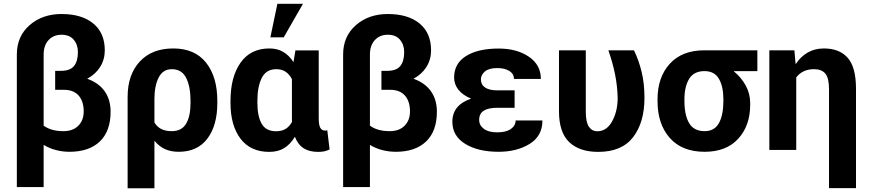

<svg xmlns="http://www.w3.org/2000/svg" viewBox="-20 -795 4611 1018"><path d="M306.2 -720.7Q413.6 -720.7 474.6 -670.4Q535.6 -620.1 535.6 -528.3Q535.6 -479.5 511.2 -440.4Q486.8 -401.4 442.4 -377.4Q502.9 -356 534.7 -311.5Q566.4 -267.1 566.4 -202.6Q566.4 -99.6 509.3 -44.9Q452.1 9.8 348.6 9.8Q312 9.8 276.9 0.7Q241.7 -8.3 211.4 -26.9V196.8H69.3V-506.3Q69.3 -602.5 137 -661.6Q204.6 -720.7 306.2 -720.7ZM304.2 -419.4Q351.1 -419.4 372.1 -444.6Q393.1 -469.7 393.1 -519Q393.1 -558.1 370.8 -584.5Q348.6 -610.8 306.2 -610.8Q263.7 -610.8 237.5 -582.5Q211.4 -554.2 211.4 -506.3V-128.9Q231 -114.3 257.1 -106.9Q283.2 -99.6 316.4 -99.6Q366.7 -99.6 395.3 -128.4Q423.8 -157.2 423.8 -204.1Q423.8 -257.8 397 -288.3Q370.1 -318.8 319.3 -318.8H272.5V-419.4Z M1132.3 -249.5Q1132.3 -129.9 1079.6 -60.1Q1026.9 9.8 927.7 9.8Q885.7 9.8 854.5 -4.6Q823.2 -19 800.3 -47.4L798.8 -46.9V203.1H656.7V-281.7Q656.7 -398.9 720.9 -468.5Q785.2 -538.1 898.4 -538.1Q1012.7 -538.1 1072.5 -462.9Q1132.3 -387.7 1132.3 -259.8ZM990.2 -259.8Q990.2 -336.4 966.8 -382.3Q943.4 -428.2 891.1 -428.2Q843.8 -428.2 821.3 -384Q798.8 -339.8 798.8 -270.5L798.3 -270H798.8V-145.5Q812.5 -122.6 834.7 -111.1Q856.9 -99.6 890.6 -99.6Q943.4 -99.6 966.8 -139.2Q990.2 -178.7 990.2 -249.5Z M1669.9 -527.8V-168.5Q1669.9 -131.3 1678.5 -116.9Q1687 -102.5 1705.1 -102.5Q1708 -102.5 1710.4 -103Q1712.9 -103.5 1715.3 -104.5L1727.5 -2.4Q1711.9 4.9 1698.2 7.6Q1684.6 10.3 1666 10.3Q1620.1 10.3 1589.8 -9Q1559.6 -28.3 1543.5 -69.8Q1519.5 -29.8 1486.8 -9.8Q1454.1 10.3 1407.7 10.3Q1308.1 10.3 1255.1 -59.8Q1202.1 -129.9 1202.1 -249.5V-259.8Q1202.1 -387.2 1255.4 -462.6Q1308.6 -538.1 1408.7 -538.1Q1450.7 -538.1 1481.7 -519.8Q1512.7 -501.5 1536.1 -465.8L1546.4 -527.8ZM1344.7 -249.5Q1344.7 -178.7 1367.4 -138.9Q1390.1 -99.1 1443.8 -99.1Q1474.1 -99.1 1494.4 -111.6Q1514.6 -124 1528.3 -148.9Q1527.8 -152.8 1527.8 -157Q1527.8 -161.1 1527.8 -168.5V-375.5Q1514.2 -401.4 1494.1 -414.8Q1474.1 -428.2 1444.8 -428.2Q1391.6 -428.2 1368.2 -382.3Q1344.7 -336.4 1344.7 -259.8ZM1450.7 -774.9H1586.4L1484.4 -597.2H1413.6Z M2036.1 -720.7Q2143.6 -720.7 2204.6 -670.4Q2265.6 -620.1 2265.6 -528.3Q2265.6 -479.5 2241.2 -440.4Q2216.8 -401.4 2172.4 -377.4Q2232.9 -356 2264.6 -311.5Q2296.4 -267.1 2296.4 -202.6Q2296.4 -99.6 2239.3 -44.9Q2182.1 9.8 2078.6 9.8Q2042 9.8 2006.8 0.7Q1971.7 -8.3 1941.4 -26.9V196.8H1799.3V-506.3Q1799.3 -602.5 1866.9 -661.6Q1934.6 -720.7 2036.1 -720.7ZM2034.2 -419.4Q2081.1 -419.4 2102.1 -444.6Q2123 -469.7 2123 -519Q2123 -558.1 2100.8 -584.5Q2078.6 -610.8 2036.1 -610.8Q1993.7 -610.8 1967.5 -582.5Q1941.4 -554.2 1941.4 -506.3V-128.9Q1960.9 -114.3 1987.1 -106.9Q2013.2 -99.6 2046.4 -99.6Q2096.7 -99.6 2125.2 -128.4Q2153.8 -157.2 2153.8 -204.1Q2153.8 -257.8 2127 -288.3Q2100.1 -318.8 2049.3 -318.8H2002.4V-419.4Z M2617.2 -223.6Q2569.8 -223.6 2545.2 -208.3Q2520.5 -192.9 2520.5 -158.7Q2520.5 -130.9 2545.2 -112.1Q2569.8 -93.3 2616.2 -93.3Q2663.1 -93.3 2688.5 -111.1Q2713.9 -128.9 2713.9 -156.2H2856Q2856 -73.7 2788.1 -32Q2720.2 9.8 2624 9.8Q2514.6 9.8 2446.5 -32.2Q2378.4 -74.2 2378.4 -149.4Q2378.4 -194.3 2403.6 -224.9Q2428.7 -255.4 2478 -272Q2434.6 -289.6 2411.1 -318.6Q2387.7 -347.7 2387.7 -383.8Q2387.7 -458.5 2451.2 -498Q2514.6 -537.6 2624 -537.6Q2720.2 -537.6 2783.9 -494.4Q2847.7 -451.2 2847.7 -376.5H2705.1Q2705.1 -403.3 2680.7 -418.7Q2656.2 -434.1 2616.7 -434.1Q2572.8 -434.1 2551.3 -416.3Q2529.8 -398.4 2529.8 -373.5Q2529.8 -346.2 2552 -331.1Q2574.2 -315.9 2617.2 -315.9H2708.5V-223.6Z M3085.9 -528.3V-203.6Q3085.9 -147 3102.3 -123Q3118.7 -99.1 3147 -99.1Q3196.8 -99.1 3225.8 -152.1Q3254.9 -205.1 3254.9 -276.4Q3253.4 -339.4 3241 -401.1Q3228.5 -462.9 3205.6 -528.3H3341.3Q3366.7 -476.6 3381.8 -414.6Q3397 -352.5 3397 -276.4Q3397 -146 3336.9 -67.9Q3276.9 10.3 3151.9 10.3Q3051.8 10.3 2997.8 -41.7Q2943.8 -93.8 2943.8 -204.6V-528.3Z M3995.6 -418H3871.6L3871.1 -416.5Q3910.2 -384.8 3933.8 -341.6Q3957.5 -298.3 3957.5 -249V-238.8Q3957.5 -128.9 3894.3 -59.6Q3831.1 9.8 3716.3 9.8Q3596.2 9.8 3531.2 -63.7Q3466.3 -137.2 3466.3 -258.8V-269Q3466.3 -385.3 3531.2 -456.8Q3596.2 -528.3 3715.3 -528.3H3995.6ZM3608.9 -258.8Q3608.9 -185.1 3633.8 -142.3Q3658.7 -99.6 3716.3 -99.6Q3768.6 -99.6 3792 -142.6Q3815.4 -185.5 3815.4 -258.8V-269Q3815.4 -336.4 3791.7 -377.2Q3768.1 -418 3715.3 -418Q3659.2 -418 3634 -377Q3608.9 -335.9 3608.9 -269Z M4191.9 -528.3 4198.2 -456.5 4199.7 -456.1Q4225.1 -495.1 4262.7 -516.6Q4300.3 -538.1 4348.6 -538.1Q4430.7 -538.1 4474.6 -488.5Q4518.6 -439 4518.6 -323.7V202.6H4375.5V-323.2Q4375.5 -380.9 4356.2 -404.5Q4336.9 -428.2 4296.4 -428.2Q4264.2 -428.2 4240.7 -416.7Q4217.3 -405.3 4201.7 -384.3V0H4059.1V-528.3Z"/></svg>

Font: Roboto Web
Style: Bold
Weight: 700
Designer: Google
Version: Version 1.200310; 2013